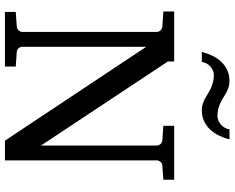

<svg xmlns="http://www.w3.org/2000/svg" viewBox="-104 -826 930 761"><g transform="rotate(90 360.5 -445.0)"><path d="M636.2 -624Q625.5 -623 620.4 -616.2Q615.2 -609.4 615.2 -602.1V0H537.1L165 -560.1V-68.8Q165 -61.5 170.2 -54.7Q175.3 -47.9 186 -46.9L243.2 -43V0H26.9V-43L84 -46.9Q94.7 -47.9 100.3 -54.7Q106 -61.5 106 -68.8V-602.1Q106 -609.4 100.3 -616.2Q94.7 -623 84 -624L24.9 -627.9V-670.9H223.1V-646L556.2 -143.1V-602.1Q556.2 -609.4 550.8 -616.2Q545.4 -623 535.2 -624L478 -627.9V-670.9H691.9V-627.9ZM532.2 -890.1Q526.4 -868.2 516.6 -848.1Q506.8 -828.1 492.7 -813.2Q478.5 -798.3 459.5 -789.3Q440.4 -780.3 416 -780.3Q402.8 -780.3 391.8 -783.9Q380.9 -787.6 370.8 -792.7Q360.8 -797.9 351.1 -804.2Q341.3 -810.5 330.3 -815.7Q319.3 -820.8 306.2 -824.5Q293 -828.1 276.9 -828.1Q266.6 -828.1 257.8 -824Q249 -819.8 241.9 -813.2Q234.9 -806.6 230.5 -797.9Q226.1 -789.1 225.1 -780.3H185.1Q190.9 -802.2 200.4 -822.3Q210 -842.3 224.4 -857.4Q238.8 -872.6 257.8 -881.3Q276.9 -890.1 301.3 -890.1Q314.5 -890.1 325.2 -886.5Q335.9 -882.8 345.9 -877.7Q356 -872.6 365.5 -866.2Q375 -859.9 386 -854.7Q397 -849.6 409.9 -845.9Q422.9 -842.3 439 -842.3Q449.2 -842.3 458.3 -846.4Q467.3 -850.6 474.6 -857.2Q481.9 -863.8 486.6 -872.6Q491.2 -881.3 492.2 -890.1Z"/></g></svg>

Font: BabelStone Ogham Pictish
Style: Regular
Weight: 400
Designer: Andrew West
Foundry: BabelStone
Version: Version 1.02 March 14, 2022